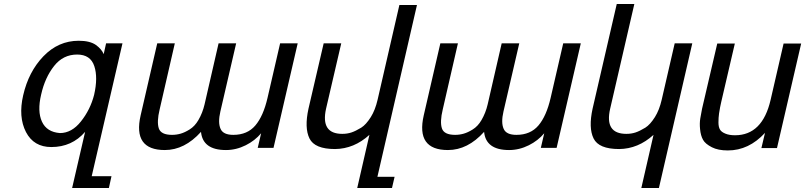

<svg xmlns="http://www.w3.org/2000/svg" viewBox="-20 -741 4030 961"><path d="M186 -268Q166 -184 190 -132Q214 -80 280 -75Q339 -75 385 -133Q432 -192 451 -266Q471 -353 452 -410Q433 -468 366 -468Q296 -468 251 -411Q205 -353 186 -268ZM237 -5Q149 -5 110 -80Q71 -156 96 -264Q123 -382 197 -459Q272 -537 374 -537Q430 -537 460 -516Q489 -495 499 -470L511 -524H593L439 141H538L525 200H341L406 -81Q340 -5 237 -5Z M1148 -66Q1218 -66 1258 -113Q1298 -160 1319 -251L1382 -524H1470L1349 -1H1270L1287 -74Q1256 -37 1210 -14Q1162 10 1111 10Q995 10 986 -81Q904 10 805 10Q644 10 684 -164L767 -524H855L779 -193Q764 -131 775 -98Q786 -66 841 -66Q863 -66 884 -72Q905 -78 929 -93Q955 -109 973 -140Q994 -176 1004 -219L1074 -524H1162L1083 -183Q1070 -127 1084 -96Q1097 -66 1148 -66Z M1693 -71Q1718 -71 1739 -78Q1760 -85 1788 -102Q1812 -117 1836 -155Q1858 -190 1870 -242L1979 -716H2067L1869 144H1955L1942 200H1768L1829 -66Q1752 4 1657 5Q1555 5 1529 -48Q1503 -101 1524 -197L1600 -524H1688L1612 -197Q1584 -71 1693 -71Z M2565 -66Q2635 -66 2675 -113Q2715 -160 2736 -251L2799 -524H2887L2766 -1H2687L2704 -74Q2673 -37 2627 -14Q2579 10 2528 10Q2412 10 2403 -81Q2321 10 2222 10Q2061 10 2101 -164L2184 -524H2272L2196 -193Q2181 -131 2192 -98Q2203 -66 2258 -66Q2280 -66 2301 -72Q2322 -78 2346 -93Q2372 -109 2390 -140Q2411 -176 2421 -219L2491 -524H2579L2500 -183Q2487 -127 2501 -96Q2514 -66 2565 -66Z M3115 -71Q3140 -71 3161 -78Q3182 -85 3210 -102Q3234 -117 3258 -155Q3280 -190 3292 -242L3357 -524H3445L3278 200H3190L3251 -66Q3174 4 3079 5Q2977 5 2951 -48Q2925 -101 2946 -197L3067 -721H3155L3034 -197Q3005 -71 3115 -71Z M3659 -64Q3796 -64 3837 -241L3902 -523H3990L3869 0H3791L3809 -76Q3728 12 3623 12Q3574 12 3543 -4Q3510 -21 3499 -41Q3487 -62 3484 -95Q3481 -123 3485 -148Q3488 -167 3494 -197L3570 -523H3658L3590 -231Q3584 -206 3579 -173Q3576 -152 3576 -128Q3576 -105 3584 -92Q3591 -80 3611 -72Q3630 -64 3659 -64Z"/></svg>

Font: Miedinger
Style: Italic
Weight: 400
Italic angle: -13°
Version: Version 001.000